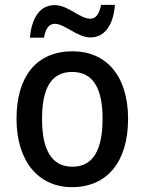

<svg xmlns="http://www.w3.org/2000/svg" viewBox="-20 -760 595 790"><path d="M103 -605H161C168 -644 182 -662 206 -662C246 -662 298 -606 352 -606C409 -606 446 -654 453 -740H396C388 -702 375 -683 351 -683C309 -683 260 -739 205 -739C142 -739 110 -683 103 -605ZM507 -271C507 -450 415 -549 279 -549C131 -549 48 -447 48 -271C48 -97 138 10 276 10C424 10 507 -98 507 -271ZM153 -270C153 -396 190 -464 277 -464C364 -464 402 -395 402 -271C402 -145 364 -74 278 -74C191 -74 153 -146 153 -270Z"/></svg>

Font: Noto Sans Khmer SemiCondensed Medium
Style: Regular
Weight: 500
Width: 4
Designer: Danh Hong and the Monotype Design Team
Foundry: Monotype Imaging Inc.
Version: Version 2.004